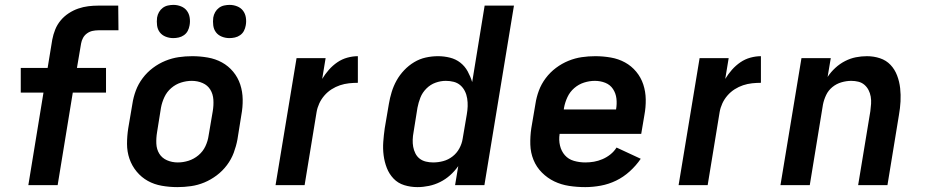

<svg xmlns="http://www.w3.org/2000/svg" viewBox="-20 -758 3790 786"><path d="M96 0 158 -379H65V-480H175L194 -596Q198 -617 206 -637Q214 -657 228 -674Q242 -691 261 -703.5Q280 -716 300.5 -723Q321 -730 341.5 -732.5Q362 -735 382 -735H464L465 -634H383Q371 -634 359 -631.5Q347 -629 336.5 -621.5Q326 -614 320 -603Q314 -592 312 -580L295 -480H414V-379H278L216 0Z M706 8Q674 8 642.5 2.5Q611 -3 585 -17.5Q559 -32 539.5 -55.5Q520 -79 510 -108Q500 -137 500 -169Q500 -201 505 -233L522 -333Q526 -360 536 -387Q546 -414 564 -438Q582 -462 606 -480Q630 -498 657 -509Q684 -520 711.5 -524Q739 -528 767 -528Q799 -528 830.5 -522.5Q862 -517 888.5 -502.5Q915 -488 934.5 -464.5Q954 -441 963.5 -412Q973 -383 973.5 -351Q974 -319 968 -287L952 -187Q947 -160 937 -133Q927 -106 909 -82Q891 -58 867 -40Q843 -22 816.5 -11Q790 0 762 4Q734 8 706 8ZM708 -93Q730 -93 752 -100Q774 -107 792.5 -122.5Q811 -138 821 -159.5Q831 -181 834 -203L851 -303Q855 -327 853.5 -350Q852 -373 841 -391Q830 -409 809.5 -418Q789 -427 765 -427Q743 -427 721 -420Q699 -413 681 -397.5Q663 -382 653 -360.5Q643 -339 639 -317L623 -217Q619 -193 620 -170Q621 -147 632 -129Q643 -111 663.5 -102Q684 -93 708 -93ZM919 -602Q903 -602 888 -608Q873 -614 864 -626Q855 -638 853 -654Q851 -670 853 -686Q855 -698 861 -708.5Q867 -719 876.5 -726Q886 -733 897.5 -735.5Q909 -738 920 -738Q936 -738 951 -732Q966 -726 975 -714Q984 -702 986.5 -686Q989 -670 986 -654Q984 -642 978.5 -631.5Q973 -621 963 -614Q953 -607 941.5 -604.5Q930 -602 919 -602ZM689 -602Q673 -602 658 -608Q643 -614 634 -626Q625 -638 623 -654Q621 -670 623 -686Q625 -698 631 -708.5Q637 -719 646.5 -726Q656 -733 667.5 -735.5Q679 -738 690 -738Q706 -738 721 -732Q736 -726 745 -714Q754 -702 756.5 -686Q759 -670 756 -654Q754 -642 748.5 -631.5Q743 -621 733 -614Q723 -607 711.5 -604.5Q700 -602 689 -602Z M1108 0 1194 -520H1313L1299 -435Q1311 -455 1326.5 -472.5Q1342 -490 1361 -503Q1380 -516 1402 -522Q1424 -528 1445 -528V-419Q1427 -419 1408.5 -417Q1390 -415 1372 -409Q1354 -403 1337.5 -392.5Q1321 -382 1308 -367Q1295 -352 1287 -334.5Q1279 -317 1276 -299L1227 0Z M1689 8Q1661 8 1635 0Q1609 -8 1591 -27Q1573 -46 1563.5 -70.5Q1554 -95 1550.5 -122Q1547 -149 1549 -177Q1551 -205 1555 -233L1572 -333Q1576 -357 1583.5 -381.5Q1591 -406 1603.5 -428.5Q1616 -451 1634.5 -470.5Q1653 -490 1675.5 -503.5Q1698 -517 1723 -522.5Q1748 -528 1773 -528Q1798 -528 1822 -522Q1846 -516 1864.5 -501.5Q1883 -487 1894.5 -466Q1906 -445 1913 -422L1964 -735H2084L1963 0H1843L1856 -78Q1841 -57 1822.5 -40.5Q1804 -24 1782 -13Q1760 -2 1736 3Q1712 8 1689 8ZM1753 -93Q1774 -93 1794.5 -98.5Q1815 -104 1832.5 -117.5Q1850 -131 1860.5 -150.5Q1871 -170 1874 -190L1891 -290Q1894 -307 1894.5 -323Q1895 -339 1892.5 -355Q1890 -371 1883 -385Q1876 -399 1864.5 -409Q1853 -419 1837.5 -423Q1822 -427 1805 -427Q1784 -427 1763 -419.5Q1742 -412 1725.5 -395.5Q1709 -379 1701 -358.5Q1693 -338 1689 -317L1673 -217Q1670 -201 1669.5 -186Q1669 -171 1671.5 -157Q1674 -143 1680.5 -130Q1687 -117 1698 -108.5Q1709 -100 1723.5 -96.5Q1738 -93 1753 -93Z M2376 8Q2342 8 2309.5 3Q2277 -2 2249 -15.5Q2221 -29 2198.5 -51.5Q2176 -74 2164 -103.5Q2152 -133 2151 -166Q2150 -199 2155 -233L2172 -333Q2176 -360 2186 -387Q2196 -414 2214 -438Q2232 -462 2256 -480Q2280 -498 2307 -509Q2334 -520 2361.5 -524Q2389 -528 2417 -528Q2449 -528 2480.5 -522.5Q2512 -517 2538.5 -502.5Q2565 -488 2584.5 -464.5Q2604 -441 2613.5 -412Q2623 -383 2623.5 -351Q2624 -319 2618 -287L2605 -210H2271Q2267 -185 2272.5 -162Q2278 -139 2292.5 -122.5Q2307 -106 2329.5 -99.5Q2352 -93 2376 -93Q2394 -93 2411.5 -96Q2429 -99 2446.5 -106.5Q2464 -114 2479 -126Q2494 -138 2504 -154L2603 -108Q2584 -80 2558 -56.5Q2532 -33 2502 -18.5Q2472 -4 2439.5 2Q2407 8 2376 8ZM2288 -310H2502Q2506 -333 2503.5 -354.5Q2501 -376 2489.5 -393.5Q2478 -411 2458 -419Q2438 -427 2415 -427Q2393 -427 2371 -420Q2349 -413 2331 -397.5Q2313 -382 2303 -360.5Q2293 -339 2289 -317Z M2758 0 2844 -520H2963L2949 -435Q2961 -455 2976.5 -472.5Q2992 -490 3011 -503Q3030 -516 3052 -522Q3074 -528 3095 -528V-419Q3077 -419 3058.5 -417Q3040 -415 3022 -409Q3004 -403 2987.5 -392.5Q2971 -382 2958 -367Q2945 -352 2937 -334.5Q2929 -317 2926 -299L2877 0Z M3175 0 3261 -520H3381L3368 -443Q3381 -463 3399.5 -480Q3418 -497 3439.5 -508Q3461 -519 3483.5 -523.5Q3506 -528 3529 -528Q3557 -528 3582.5 -519.5Q3608 -511 3625.5 -492.5Q3643 -474 3652.5 -449Q3662 -424 3665 -397Q3668 -370 3666.5 -342.5Q3665 -315 3660 -287L3613 0H3493L3543 -303Q3545 -318 3546 -333Q3547 -348 3544.5 -362.5Q3542 -377 3535.5 -389.5Q3529 -402 3518.5 -411Q3508 -420 3494 -423.5Q3480 -427 3465 -427Q3445 -427 3424.5 -421Q3404 -415 3387.5 -401.5Q3371 -388 3362 -369Q3353 -350 3349 -330L3295 0Z"/></svg>

Font: Iosevka Aile
Style: Bold Italic
Weight: 700
Italic angle: -9°
Designer: Belleve Invis
Foundry: Belleve Invis
Version: Version 28.0.1; ttfautohint (v1.8.4)